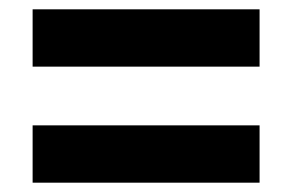

<svg xmlns="http://www.w3.org/2000/svg" viewBox="-20 -558 627 412"><path d="M50 -538H537V-415H50ZM50 -289H537V-166H50Z"/></svg>

Font: Balans
Style: Regular
Weight: 400
Designer: Thomas Breure
Foundry: Thomas Breure
Version: Version 2.001